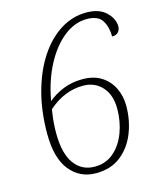

<svg xmlns="http://www.w3.org/2000/svg" viewBox="-111 -803 742 893"><g transform="rotate(-15 260.5 -357.0)"><path d="M241 10Q164 10 116 -49Q68 -108 68 -226Q68 -333 92.5 -424Q117 -515 161 -582.5Q205 -650 263.5 -687Q322 -724 389 -724Q451 -724 484 -692Q517 -660 517 -623Q517 -608 507.5 -596.5Q498 -585 477 -585Q477 -630 457.5 -662Q438 -694 383 -694Q325 -694 272.5 -652.5Q220 -611 181 -537.5Q142 -464 125 -368Q155 -394 197.5 -411.5Q240 -429 291 -429Q346 -429 382.5 -405.5Q419 -382 438 -343Q457 -304 457 -257Q457 -188 433 -127Q409 -66 361 -28Q313 10 241 10ZM243 -21Q297 -21 335 -54Q373 -87 393 -140.5Q413 -194 413 -255Q413 -321 378 -360Q343 -399 286 -399Q196 -399 119 -331Q113 -297 111 -269.5Q109 -242 109 -218Q109 -120 145 -70.5Q181 -21 243 -21Z"/></g></svg>

Font: Noto Serif Tamil ExtraLight
Style: Italic
Weight: 200
Italic angle: -12°
Designer: Indian Type Foundry, Tom Grace, and the Monotype Design Team
Foundry: Monotype Imaging Inc.
Version: Version 2.003; ttfautohint (v1.8.4.7-5d5b)